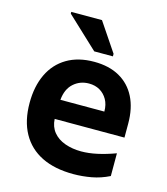

<svg xmlns="http://www.w3.org/2000/svg" viewBox="-115 -855 829 954"><g transform="rotate(15 300.0 -378.0)"><path d="M351 10Q255 10 188 -23Q121 -56 85.5 -120Q50 -184 50 -276Q50 -361 80 -424Q110 -487 168 -521.5Q226 -556 308 -556Q385 -556 439 -525.5Q493 -495 521.5 -438.5Q550 -382 550 -303V-231H191Q193 -191 215.5 -163.5Q238 -136 276 -122.5Q314 -109 359 -109Q398 -109 441.5 -118.5Q485 -128 534 -146V-29Q490 -7 443.5 1.5Q397 10 351 10ZM420 -330Q420 -366 405.5 -391.5Q391 -417 367 -431Q343 -445 311 -445Q265 -445 232 -415.5Q199 -386 194 -330ZM294 -606 133 -757V-766H291L390 -619V-606Z"/></g></svg>

Font: Noto Sans Mono
Style: Bold
Weight: 700
Designer: Monotype Design Team
Foundry: Monotype Imaging Inc.
Version: Version 2.014